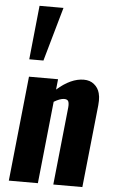

<svg xmlns="http://www.w3.org/2000/svg" viewBox="-63 -1013 629 1054"><g transform="rotate(5 251.5 -485.5)"><path d="M26.9 0 87.4 -578.1H247.6L241.7 -520.5Q317.9 -587.9 389.2 -587.9Q423.3 -587.9 445.8 -569.3Q468.8 -550.8 476.6 -521.5Q481.9 -502.4 481.4 -480Q481.4 -467.8 480 -454.6L432.1 0H272L316.9 -429.7Q317.4 -436 317.4 -441.9Q317.4 -455.1 313.5 -462.9Q307.6 -473.6 289.1 -473.1Q267.1 -472.2 234.4 -452.6L187 0ZM80.6 -673.3 111.3 -970.7H243.2L158.7 -673.3Z"/></g></svg>

Font: Oswald
Style: Bold
Weight: 700
Designer: Vernon Adams
Foundry: Vernon Adams
Version: 3.0; ttfautohint (v0.94.23-7a4d-dirty) -l 8 -r 50 -G 200 -x 